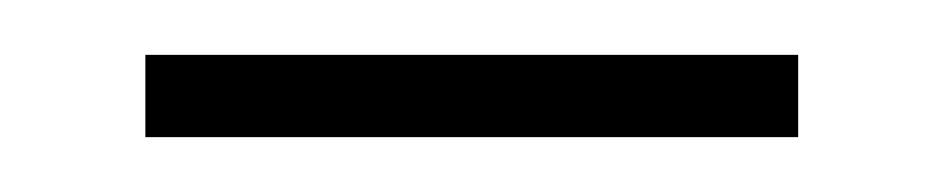

<svg xmlns="http://www.w3.org/2000/svg" viewBox="-20 -368 344 70"><path d="M33 -348H271V-318H33Z"/></svg>

Font: Maitree ExtraLight
Style: Regular
Weight: 275
Designer: CadsonDemak Team
Foundry: CadsonDemak
Version: Version 1.003